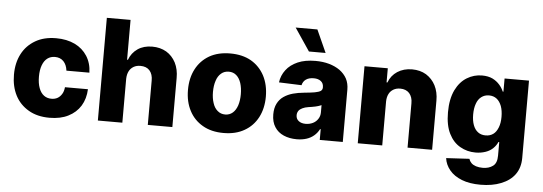

<svg xmlns="http://www.w3.org/2000/svg" viewBox="-58 -956 3827 1354"><g transform="rotate(5 1855.5 -279.5)"><path d="M309.6 10.3Q223.1 10.3 162.1 -25.4Q99.1 -62 66.9 -124.5Q34.2 -188 34.2 -271Q34.2 -355.5 67.4 -418.5Q99.6 -480.5 162.1 -517.1Q223.1 -552.7 309.1 -552.7Q384.3 -552.7 441.4 -525.4Q497.1 -498.5 529.3 -448.2Q561.5 -397.5 563 -331.1H400.4Q395.5 -372.1 372.6 -396.5Q349.1 -420.4 312 -420.4Q281.2 -420.4 258.8 -403.8Q236.3 -387.2 223.6 -354Q210.9 -320.3 210.9 -272.9Q210.9 -225.1 223.6 -191.4Q235.8 -158.2 258.8 -141.1Q281.2 -124.5 312 -124.5Q336.9 -124.5 355 -134.8Q373 -145 385.3 -165Q397.5 -184.1 400.4 -213.9H563Q560.1 -146 529.3 -95.7Q498 -45.4 442.4 -17.6Q388.2 10.3 309.6 10.3Z M825.2 -311V0H651.9V-727.1H819.8V-445.3H825.7Q843.8 -494.6 886.2 -523.9Q928.2 -552.7 989.3 -552.7Q1045.9 -552.7 1089.4 -527.3Q1131.3 -502 1155.8 -455.6Q1179.7 -408.2 1179.2 -347.7V0H1005.4V-313.5Q1005.9 -358.4 982.9 -384.8Q960.4 -410.2 917.5 -410.2Q890.1 -410.2 869.6 -398.4Q847.7 -385.3 837.4 -364.3Q826.2 -342.8 825.2 -311Z M1541.5 10.3Q1455.1 10.3 1394 -25.4Q1332 -61 1299.3 -124Q1266.1 -187 1266.1 -271Q1266.1 -355.5 1299.3 -418.5Q1332 -481.4 1394 -517.6Q1455.6 -552.7 1541.5 -552.7Q1627.9 -552.7 1689.5 -517.6Q1750.5 -481.9 1784.2 -418.5Q1817.4 -354.5 1817.4 -271Q1817.4 -188 1784.2 -124Q1750.5 -60.1 1689.5 -25.4Q1628.4 10.3 1541.5 10.3ZM1542.5 -120.6Q1573.2 -120.6 1595.7 -140.1Q1617.2 -158.7 1628.9 -193.4Q1640.1 -228.5 1640.1 -272Q1640.1 -316.4 1628.9 -351.6Q1617.2 -386.2 1595.7 -404.8Q1573.7 -423.8 1542.5 -423.8Q1510.3 -423.8 1488.3 -404.8Q1465.3 -385.7 1454.6 -351.6Q1442.9 -317.4 1442.9 -272Q1442.9 -227.5 1454.6 -193.4Q1465.3 -159.2 1488.3 -140.1Q1510.7 -120.6 1542.5 -120.6Z M2060.1 9.3Q2008.3 9.3 1967.8 -8.3Q1926.3 -26.4 1903.8 -62Q1880.4 -97.7 1880.4 -151.4Q1880.4 -196.3 1896.5 -228Q1912.6 -259.8 1940.4 -278.8Q1968.8 -298.3 2005.4 -308.6Q2041 -318.4 2083.5 -322.3Q2132.3 -327.1 2158.2 -331.5Q2187 -336.9 2199.7 -345.2Q2212.4 -354 2212.4 -370.6V-372.6Q2212.4 -399.9 2193.8 -414.6Q2174.8 -429.7 2143.1 -429.7Q2108.4 -429.7 2087.4 -414.6Q2066.9 -399.9 2061 -373.5L1900.9 -379.4Q1907.2 -428.7 1937.5 -468.3Q1966.8 -507.3 2019.5 -530.3Q2070.8 -552.7 2144.5 -552.7Q2197.8 -552.7 2240.7 -540.5Q2284.2 -528.3 2317.4 -504.9Q2350.1 -481 2368.2 -447.8Q2385.7 -414.1 2385.7 -370.6V0H2222.7V-76.2H2218.3Q2203.6 -47.9 2181.2 -29.3Q2158.2 -9.8 2128.4 -0.5Q2097.7 9.3 2060.1 9.3ZM2113.3 -104.5Q2140.6 -104.5 2164.1 -115.7Q2187 -127 2200.2 -147.5Q2213.9 -168 2213.9 -193.8V-245.6Q2206.1 -241.7 2195.8 -238.8Q2193.8 -238.3 2185.8 -235.8Q2177.7 -233.4 2172.9 -232.4Q2163.6 -230 2147.5 -227.5Q2128.9 -224.6 2122.1 -223.6Q2098.6 -220.2 2080.6 -211.4Q2063 -203.1 2054.2 -190.9Q2044.9 -176.8 2044.9 -159.7Q2044.9 -133.3 2064.5 -118.7Q2083 -104.5 2113.3 -104.5ZM2210.4 -614.7H2092.3L1984.4 -774.9H2138.2Z M2665 -311V0H2491.7V-545.4H2656.7V-445.3H2662.6Q2681.2 -495.6 2724.6 -523.9Q2769 -552.7 2828.6 -552.7Q2885.7 -552.7 2928.7 -526.9Q2971.2 -500 2994.6 -455.1Q3018.6 -407.7 3018.1 -347.7V0H2844.2V-313.5Q2844.7 -357.9 2821.3 -384.8Q2797.9 -410.2 2756.8 -410.2Q2729.5 -410.2 2709 -398.4Q2687 -385.3 2676.8 -364.3Q2665.5 -342.3 2665 -311Z M3379.4 215.8Q3300.8 215.8 3246.6 194.3Q3190.9 172.4 3159.7 134.8Q3127.9 96.7 3121.6 49.8L3285.6 40.5Q3291 57.6 3303.2 69.8Q3315.4 82 3336.4 88.9Q3357.9 95.7 3384.3 95.7Q3427.7 95.7 3456.5 74.2Q3484.9 53.7 3484.9 0.5V-95.2H3479Q3468.8 -70.8 3447.8 -50.3Q3426.8 -29.8 3396 -19Q3362.3 -7.3 3324.7 -7.3Q3264.6 -7.3 3215.3 -35.6Q3165 -64 3136.2 -122.1Q3106.4 -180.2 3106.4 -273.4Q3106.4 -367.2 3137.2 -431.2Q3167.5 -492.7 3217.3 -522.9Q3266.6 -552.7 3323.7 -552.7Q3367.2 -552.7 3397.9 -538.1Q3427.7 -523.4 3448.2 -500Q3468.3 -477.1 3478.5 -452.1H3483.4V-545.4H3656.2V2Q3656.2 71.3 3621.6 119.1Q3587.4 166 3523.9 190.9Q3461.9 215.8 3379.4 215.8ZM3384.8 -133.8Q3416.5 -133.8 3439 -150.4Q3460.4 -166 3473.1 -198.7Q3485.4 -229.5 3485.4 -273.4Q3485.4 -317.9 3473.6 -350.1Q3460.9 -382.8 3439.5 -399.4Q3417 -417 3384.8 -417Q3353.5 -417 3330.1 -398.9Q3307.1 -381.3 3296.4 -349.6Q3284.7 -317.4 3284.7 -273.4Q3284.7 -230 3296.4 -198.7Q3308.1 -167 3330.6 -150.4Q3352.1 -133.8 3384.8 -133.8Z"/></g></svg>

Font: My Font
Style: Regular
Weight: 500
Designer: Rasmus Andersson
Foundry: rsms
Version: Version 0.001